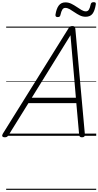

<svg xmlns="http://www.w3.org/2000/svg" viewBox="-57 -1256 910 1776"><path d="M-14 14Q-30 14 -35 5Q-40 -4 -31 -19L576 -993Q583 -1006 591 -1010.5Q599 -1015 613 -1015Q626 -1015 632 -1009.5Q638 -1004 640 -988L728 -14Q729 0 723 7Q717 14 702 14Q688 14 682.5 8.5Q677 3 675 -10L649 -302H206L24 -9Q15 5 7.5 9.5Q0 14 -14 14ZM237 -352H645L595 -930ZM476 -1098Q454 -1098 456 -1120Q465 -1177 487 -1205.5Q509 -1234 548 -1234Q577 -1234 602.5 -1221.5Q628 -1209 652 -1192.5Q676 -1176 697 -1163.5Q718 -1151 737 -1151Q755 -1151 765 -1166.5Q775 -1182 782 -1216Q786 -1236 809 -1236Q822 -1236 826.5 -1231Q831 -1226 829 -1215Q820 -1157 799 -1129Q778 -1101 735 -1101Q707 -1101 681.5 -1113.5Q656 -1126 633 -1142Q610 -1158 588.5 -1170.5Q567 -1183 547 -1183Q530 -1183 520 -1168Q510 -1153 502 -1118Q500 -1107 494 -1102.5Q488 -1098 476 -1098ZM0 490H833V500H0ZM0 -20H833V0H0ZM0 -505H833V-500H0ZM0 -1010H833V-1000H0Z"/></svg>

Font: Playwrite AU NSW Guides
Style: Regular
Weight: 400
Designer: Veronika Burian, José Scaglione
Foundry: TypeTogether
Version: Version 1.003